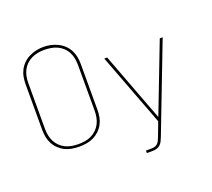

<svg xmlns="http://www.w3.org/2000/svg" viewBox="-154 -948 1508 1365"><g transform="rotate(-20 600.0 -265.5)"><path d="M300 8Q272 8 244.5 3.5Q217 -1 192.5 -13Q168 -25 147.5 -44.5Q127 -64 114 -88.5Q101 -113 96 -140Q91 -167 91 -195V-540Q91 -568 96 -595Q101 -622 114 -646.5Q127 -671 147.5 -690.5Q168 -710 193 -722Q218 -734 245 -740Q272 -746 300 -746Q328 -746 355 -740Q382 -734 407 -722Q432 -710 452.5 -690.5Q473 -671 486 -646.5Q499 -622 504 -595Q509 -568 509 -540V-195Q509 -167 504 -140Q499 -113 486 -88.5Q473 -64 452.5 -44.5Q432 -25 407.5 -13Q383 -1 355.5 3.5Q328 8 300 8ZM300 -11Q325 -11 350 -15Q375 -19 397.5 -30Q420 -41 438 -58.5Q456 -76 467.5 -98.5Q479 -121 483.5 -145.5Q488 -170 488 -195V-540Q488 -565 483.5 -590Q479 -615 467.5 -637.5Q456 -660 437.5 -677.5Q419 -695 396 -705.5Q373 -716 348 -720Q323 -724 298 -724Q273 -724 248.5 -719.5Q224 -715 201.5 -704Q179 -693 161 -675.5Q143 -658 132 -636Q121 -614 116.5 -589.5Q112 -565 112 -540V-195Q112 -170 116.5 -145.5Q121 -121 132.5 -98.5Q144 -76 162 -58.5Q180 -41 202.5 -30Q225 -19 250 -15Q275 -11 300 -11ZM734 215V196H775Q788 196 800.5 192.5Q813 189 822.5 180Q832 171 837 159Q842 147 847 135V134Q848 134 848 133.5Q848 133 848 133L887 30L679 -520H701L898 2L1099 -520H1121L867 140Q861 155 854 170Q847 185 835 196Q823 207 807 211Q791 215 775 215Z"/></g></svg>

Font: Zed Sans Thin Extended
Style: Regular
Weight: 100
Width: 7
Designer: Belleve Invis
Foundry: Belleve Invis
Version: Version 1.0.0; ttfautohint (v1.8.4)